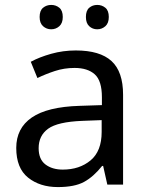

<svg xmlns="http://www.w3.org/2000/svg" viewBox="-20 -750 601 780"><path d="M288 -545Q386 -545 433 -502Q480 -459 480 -365V0H416L399 -76H395Q360 -32 321.5 -11Q283 10 215 10Q142 10 94 -28.5Q46 -67 46 -149Q46 -229 109 -272.5Q172 -316 303 -320L394 -323V-355Q394 -422 365 -448Q336 -474 283 -474Q241 -474 203 -461.5Q165 -449 132 -433L105 -499Q140 -518 188 -531.5Q236 -545 288 -545ZM314 -259Q214 -255 175.5 -227Q137 -199 137 -148Q137 -103 164.5 -82Q192 -61 235 -61Q303 -61 348 -98.5Q393 -136 393 -214V-262ZM141 -681Q141 -707 155 -718.5Q169 -730 188 -730Q207 -730 221 -718.5Q235 -707 235 -681Q235 -656 221 -643.5Q207 -631 188 -631Q169 -631 155 -643.5Q141 -656 141 -681ZM329 -681Q329 -707 342.5 -718.5Q356 -730 375 -730Q394 -730 408 -718.5Q422 -707 422 -681Q422 -656 408 -643.5Q394 -631 375 -631Q356 -631 342.5 -643.5Q329 -656 329 -681Z"/></svg>

Font: Noto Sans Hanifi Rohingya
Style: Regular
Weight: 400
Designer: Monotype Design Team and DaltonMaag
Foundry: Google LLC
Version: Version 2.101